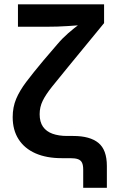

<svg xmlns="http://www.w3.org/2000/svg" viewBox="-20 -748 561 908"><path d="M373.5 140.1V54.2Q373.5 33.2 367.9 21.5Q362.3 9.8 349.1 4.9Q335.9 0 312.5 0H271.5Q199.7 0 147.7 -22.9Q95.7 -45.9 67.9 -89.4Q40 -132.8 40 -194.3Q40 -241.2 56.4 -280.3Q72.8 -319.3 105 -361.8Q137.2 -404.3 184.1 -460.4L251.5 -539.1Q275.4 -567.4 302.7 -591.1Q330.1 -614.7 355.7 -633.8Q381.3 -652.8 400.4 -666L391.1 -631.8Q373 -629.9 349.9 -628.2Q326.7 -626.5 301.3 -624.8Q275.9 -623 251.2 -622.3Q226.6 -621.6 206.1 -621.6H64.9V-727.5H472.2V-638.7L304.2 -434.1Q256.8 -376.5 226.6 -338.6Q196.3 -300.8 181.9 -271.2Q167.5 -241.7 167.5 -208Q167.5 -171.4 183.3 -148.7Q199.2 -126 228.5 -115.5Q257.8 -105 297.9 -105H326.2Q405.3 -105 445.3 -72.3Q485.4 -39.6 485.4 37.1V140.1Z"/></svg>

Font: V-Inter
Style: SemiBold-600
Weight: 600
Designer: Rasmus Andersson
Foundry: rsms
Version: Version 4.000;git-4146feb